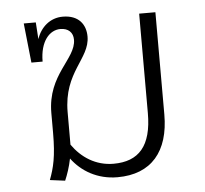

<svg xmlns="http://www.w3.org/2000/svg" viewBox="-46 -623 730 683"><g transform="rotate(-5 319.0 -282.0)"><path d="M474 -562V-207C474 -89 427 -38 337 -38C273 -38 223 -72 190 -119V-137V-235C190 -379 284 -417 284 -497C284 -540 259 -575 202 -575C157 -575 123 -545 109 -503L105 -563H62L77 -422H117C117 -494 151 -532 190 -532C218 -532 235 -516 235 -490C235 -421 132 -375 132 -237V-166C132 -82 122 -42 106 0L160 7C169 -14 178 -40 184 -70C219 -23 275 11 347 11C468 11 532 -65 532 -197V-562Z"/></g></svg>

Font: FiraGO Light
Style: Regular
Weight: 300
Designer: bBox Type
Foundry: bBox Type GmbH
Version: Version 1.001;PS 001.001;hotconv 1.0.88;makeotf.lib2.5.64775